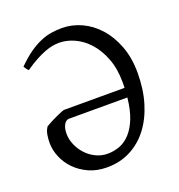

<svg xmlns="http://www.w3.org/2000/svg" viewBox="-119 -730 787 845"><g transform="rotate(-20 274.0 -307.5)"><path d="M263.7 -41Q293.9 -41 321.3 -51.5Q348.6 -62 370.6 -86.2Q392.6 -110.4 408 -148.9Q423.3 -187.5 429.2 -244.1H156.2Q142.1 -244.1 132.6 -228.3Q123 -212.4 123 -185.1Q123 -158.7 134.3 -132.8Q145.5 -106.9 164.6 -86.4Q183.6 -65.9 209.2 -53.5Q234.9 -41 263.7 -41ZM508.8 -331.1Q508.8 -253.9 489.5 -190.4Q470.2 -127 435.1 -81.3Q399.9 -35.6 350.8 -10.5Q301.8 14.6 241.7 14.6Q193.8 14.6 156.2 -2.4Q118.7 -19.5 92.5 -46.6Q66.4 -73.7 52.7 -107.2Q39.1 -140.6 39.1 -172.9Q39.1 -189.9 42.2 -210Q45.4 -230 56.2 -245.1Q67.4 -252 82.3 -259.5Q97.2 -267.1 110.8 -273.4Q124.5 -279.8 135.3 -283.9Q146 -288.1 149.4 -288.1H432.1Q432.1 -293.9 432.4 -300Q432.6 -306.2 432.6 -313Q432.6 -377.9 413.8 -426.5Q395 -475.1 365.5 -507.8Q335.9 -540.5 299.8 -556.9Q263.7 -573.2 228.5 -573.2Q215.3 -573.2 199 -570.6Q182.6 -567.9 162.4 -560.3Q142.1 -552.7 117.4 -539.6Q92.8 -526.4 63.5 -505.9Q61 -506.8 58.3 -510Q55.7 -513.2 53.2 -516.6Q50.8 -520 48.8 -523.2Q46.9 -526.4 45.9 -527.8Q78.6 -560.5 107.4 -580.6Q136.2 -600.6 162.6 -611.6Q189 -622.6 213.4 -626.2Q237.8 -629.9 262.7 -629.9Q308.6 -629.9 352.8 -609.9Q397 -589.8 431.6 -551.5Q466.3 -513.2 487.5 -457.5Q508.8 -401.9 508.8 -331.1Z"/></g></svg>

Font: Gentium
Style: Regular
Weight: 400
Designer: J. Victor Gaultney
Version: Version 1.03; 2011; OFL 1.1 release